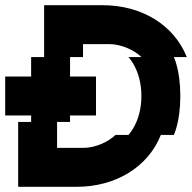

<svg xmlns="http://www.w3.org/2000/svg" viewBox="-20 -720 740 740"><path d="M525 -500H475C475 -500 525 -450 525 -350C525 -250 475 -200 475 -200H425C400 -175 350 -150 300 -150H200V-250H250V-275H350V-425H250V-500H300V-550H400C450 -550 500 -525 525 -500ZM0 -275H100V-250H50V0H275C425 0 550 -75 600 -200H650C650 -200 675 -250 675 -350C675 -450 650 -500 650 -500H700C650 -625 525 -700 375 -700H150V-500H100V-425H0Z"/></svg>

Font: LS-VG5000 Bold Shifted
Style: Regular
Weight: 400
Designer: Justin Bihan, 2021
Foundry: Justin Bihan, 2021
Version: Version 1.000;Glyphs 3.1.2 (3151)